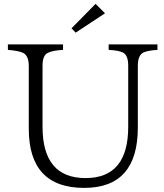

<svg xmlns="http://www.w3.org/2000/svg" viewBox="-20 -940 832 974"><path d="M464.8 -920.4 512.7 -872.6 363.8 -774.4 342.8 -796.4ZM778.8 -687Q732.4 -684.1 710 -674.8Q679.2 -661.6 679.2 -606.9V-293Q679.2 13.2 407.2 13.2Q126 13.2 126 -287.1V-606Q126 -656.7 97.2 -671.9Q74.2 -682.6 20 -687V-714.8H299.8V-687Q245.1 -684.1 220.7 -670.9Q195.8 -657.7 195.8 -606V-296.9Q195.8 -36.6 414.1 -36.6Q630.4 -36.6 630.4 -296.9V-606.9Q630.4 -659.2 604.5 -672.9Q584 -684.1 531.2 -687V-714.8H778.8Z"/></svg>

Font: I.MingCP
Style: Regular
Weight: 400
Designer: I.Font Project
Version: Version 8.000; Sep 06, 2022